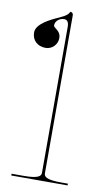

<svg xmlns="http://www.w3.org/2000/svg" viewBox="-83 -763 457 806"><g transform="rotate(10 145.0 -360.0)"><path d="M150 -720C146.5 -711.5 140 -702 107 -687.5C73.5 -673 15 -645 15 -608.5C15 -575 38.5 -552.5 73.5 -552.5C101 -552.5 123.5 -575 123.5 -603C123.5 -635.5 92.5 -640 92.5 -652C92.5 -670 109.5 -685 130.5 -685C140.5 -685 150 -678.5 150 -656V-35C150 -20.5 143.5 -7.5 75 -7.5H25V0H265V-7.5H237.5C169 -7.5 162.5 -20.5 162.5 -35V-707.5C162.5 -714.5 157.5 -720 150 -720Z"/></g></svg>

Font: ZnikomitNo24
Style: Regular
Weight: 500
Designer: gluk
Foundry: gluk
Version: Version 0.55